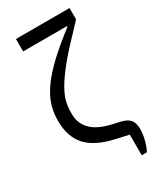

<svg xmlns="http://www.w3.org/2000/svg" viewBox="-222 -826 889 1055"><g transform="rotate(-30 222.0 -298.5)"><path d="M349 20 269 2Q151 -24 98 -83Q45 -142 45 -243Q45 -287 56 -329.5Q67 -372 96.5 -418.5Q126 -465 177.5 -517.5Q229 -570 311 -635L349 -665V-669H70V-748H410V-676L343 -605Q275 -534 233.5 -481.5Q192 -429 169 -388.5Q146 -348 138 -316Q130 -284 130 -253V-234Q130 -178 168.5 -138Q207 -98 288 -79L340 -67Q381 -58 397.5 -37.5Q414 -17 414 22Q414 52 405.5 87Q397 122 382 151H349Z"/></g></svg>

Font: IBM Plex Serif
Style: Regular
Weight: 400
Designer: Mike Abbink, Paul van der Laan, Pieter van Rosmalen
Foundry: Bold Monday
Version: Version 3.001